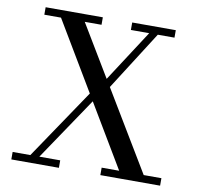

<svg xmlns="http://www.w3.org/2000/svg" viewBox="-82 -837 966 924"><g transform="rotate(10 401.0 -375.0)"><path d="M32 -36.5H118.5L349 -378L149 -713.5H67.5V-750H347V-713.5H265L416.5 -461.5L580 -713.5H490.5V-750H703.5V-713.5H622L438.5 -425.5L672.5 -36.5H759V0H467V-36.5H552.5L369.5 -343.5L162.5 -36.5H264.5V0H32Z"/></g></svg>

Font: Bodoni* 06pt
Style: Regular
Weight: 400
Version: Version 2.3